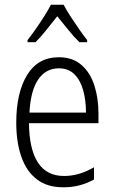

<svg xmlns="http://www.w3.org/2000/svg" viewBox="-20 -785 485 815"><path d="M230 -542Q288 -542 325.5 -509.5Q363 -477 380.5 -422.5Q398 -368 398 -303V-262H103Q104 -152 141 -95Q178 -38 252 -38Q316 -38 379 -75V-23Q350 -7 318 1.5Q286 10 248 10Q180 10 136 -24Q92 -58 70.5 -120Q49 -182 49 -264Q49 -391 95 -466.5Q141 -542 230 -542ZM230 -495Q175 -495 142.5 -448Q110 -401 105 -307H345Q345 -359 333 -402Q321 -445 295.5 -470Q270 -495 230 -495ZM250 -765Q262 -742 280.5 -713.5Q299 -685 318 -658Q337 -631 350 -615V-606H317Q294 -628 270 -658Q246 -688 223 -716Q201 -688 176.5 -657.5Q152 -627 131 -606H97V-615Q113 -635 131.5 -661.5Q150 -688 167.5 -715.5Q185 -743 196 -765Z"/></svg>

Font: Noto Sans Khmer UI Condensed Light
Style: Regular
Weight: 300
Width: 3
Designer: Danh Hong and the Monotype Design Team
Foundry: Monotype Imaging Inc.
Version: Version 2.002; ttfautohint (v1.8.4.7-5d5b)